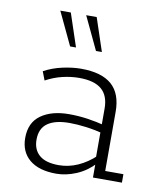

<svg xmlns="http://www.w3.org/2000/svg" viewBox="-73 -669 616 738"><g transform="rotate(10 234.5 -300.0)"><path d="M196 10Q128 10 91.5 -20.5Q55 -51 55 -105Q55 -165 96.5 -194.5Q138 -224 206 -224Q242 -224 277 -219Q312 -214 351 -204L336 -196V-269Q336 -319 307.5 -343.5Q279 -368 220 -368Q188 -368 154.5 -360Q121 -352 90 -335L77 -369Q110 -387 149 -395.5Q188 -404 221 -404Q301 -404 340.5 -369.5Q380 -335 380 -264V-33H451V0H338V-60L344 -56Q313 -23 273.5 -6.5Q234 10 196 10ZM200 -24Q238 -24 274 -40Q310 -56 342 -86L336 -70V-186L352 -172Q313 -182 278 -186.5Q243 -191 213 -191Q158 -191 128.5 -170.5Q99 -150 99 -106Q99 -67 124 -45.5Q149 -24 200 -24ZM265 -481 204 -610H245L288 -481ZM164 -481 103 -610H144L187 -481Z"/></g></svg>

Font: Rokkitt ExtraLight
Style: Regular
Weight: 250
Version: Version 3.103